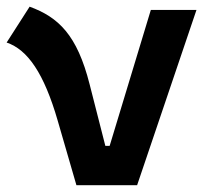

<svg xmlns="http://www.w3.org/2000/svg" viewBox="-25 -547 631 567"><path d="M200.7 0H379.9L555.2 -517.6H420.4L298.8 -116.2H286.1L239.7 -297.9C202.6 -444.3 147.5 -496.1 62.5 -527.3L-5.4 -421.4C56.6 -400.4 105 -330.6 145.5 -190.4Z"/></svg>

Font: CaskaydiaCove Nerd Font
Style: Bold
Weight: 700
Designer: Aaron Bell
Foundry: Saja Typeworks
Version: Version 2111.1;Nerd Fonts 2.3.0